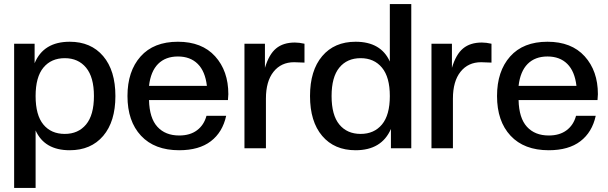

<svg xmlns="http://www.w3.org/2000/svg" viewBox="-20 -732 3002 948"><path d="M324.2 9.8Q199.7 9.8 155.8 -87.9V195.8H49.8V-516.1H150.9V-419.9Q194.8 -525.9 324.2 -525.9Q429.2 -525.9 489.5 -454.8Q549.8 -383.8 549.8 -257.8Q549.8 -131.8 489.5 -61Q429.2 9.8 324.2 9.8ZM299.8 -70.8Q366.2 -70.8 405 -117.4Q443.8 -164.1 443.8 -257.8Q443.8 -351.1 405 -397.9Q366.2 -444.8 299.8 -444.8Q232.9 -444.8 194.3 -398.2Q155.8 -351.6 155.8 -257.8Q155.8 -163.6 194.1 -117.2Q232.4 -70.8 299.8 -70.8Z M864.7 9.8Q743.2 9.8 676.3 -61.8Q609.4 -133.3 609.4 -257.8Q609.4 -380.4 674.1 -453.1Q738.8 -525.9 858.4 -525.9Q977.1 -525.9 1042.2 -453.9Q1107.4 -381.8 1107.4 -267.1Q1107.4 -257.3 1105.5 -237.8H715.8Q717.8 -148.9 757.1 -106Q796.4 -63 864.7 -63Q918.5 -63 952.9 -88.9Q987.3 -114.7 999.5 -160.2H1096.7Q1079.1 -79.1 1021 -34.7Q962.9 9.8 864.7 9.8ZM715.8 -308.1H1001.5Q993.2 -379.9 956.3 -416.5Q919.4 -453.1 858.4 -453.1Q797.4 -453.1 760.7 -416.5Q724.1 -379.9 715.8 -308.1Z M1293 0H1187V-516.1H1288.1V-397Q1308.1 -463.9 1343.3 -492.9Q1378.4 -522 1436 -522Q1457 -522 1483.4 -516.1V-422.9L1432.1 -424.8Q1368.2 -424.8 1330.6 -377.7Q1293 -330.6 1293 -245.1Z M1735.8 9.8Q1630.9 9.8 1570.8 -61Q1510.7 -131.8 1510.7 -257.8Q1510.7 -383.8 1570.8 -454.8Q1630.9 -525.9 1735.8 -525.9Q1860.8 -525.9 1904.8 -428.2V-711.9H2010.7V0H1910.2V-95.2Q1864.3 9.8 1735.8 9.8ZM1760.7 -70.8Q1827.1 -70.8 1866 -117.4Q1904.8 -164.1 1904.8 -257.8Q1904.8 -351.1 1866 -397.9Q1827.1 -444.8 1760.7 -444.8Q1693.8 -444.8 1655.5 -398.2Q1617.2 -351.6 1617.2 -257.8Q1617.2 -163.6 1655.5 -117.2Q1693.8 -70.8 1760.7 -70.8Z M2216.3 0H2110.4V-516.1H2211.4V-397Q2231.4 -463.9 2266.6 -492.9Q2301.8 -522 2359.4 -522Q2380.4 -522 2406.7 -516.1V-422.9L2355.5 -424.8Q2291.5 -424.8 2253.9 -377.7Q2216.3 -330.6 2216.3 -245.1Z M2689.5 9.8Q2567.9 9.8 2501 -61.8Q2434.1 -133.3 2434.1 -257.8Q2434.1 -380.4 2498.8 -453.1Q2563.5 -525.9 2683.1 -525.9Q2801.8 -525.9 2866.9 -453.9Q2932.1 -381.8 2932.1 -267.1Q2932.1 -257.3 2930.2 -237.8H2540.5Q2542.5 -148.9 2581.8 -106Q2621.1 -63 2689.5 -63Q2743.2 -63 2777.6 -88.9Q2812 -114.7 2824.2 -160.2H2921.4Q2903.8 -79.1 2845.7 -34.7Q2787.6 9.8 2689.5 9.8ZM2540.5 -308.1H2826.2Q2817.9 -379.9 2781 -416.5Q2744.1 -453.1 2683.1 -453.1Q2622.1 -453.1 2585.4 -416.5Q2548.8 -379.9 2540.5 -308.1Z"/></svg>

Font: Creato Display Medium
Style: Regular
Weight: 500
Version: Version 1.000